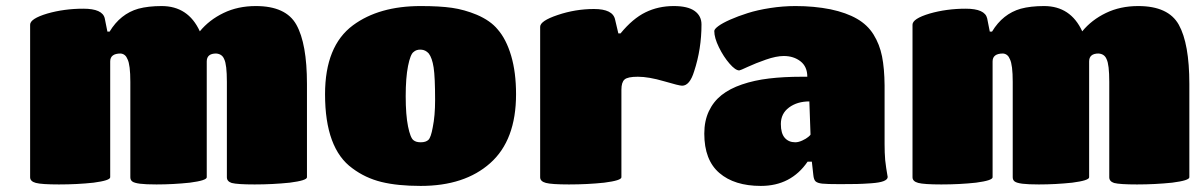

<svg xmlns="http://www.w3.org/2000/svg" viewBox="-20 -609 3972 638"><path d="M698.2 -431.2Q667 -431.2 667 -404.8V-20Q667 -9.3 610.8 -2Q555.2 3.9 500 3.9Q464.4 3.9 445.3 1.5Q426.3 -1 419.7 -5.9Q413.1 -10.7 413.1 -20V-336.9Q413.1 -393.6 403.8 -412.1Q397 -429.7 380.9 -431.2Q346.2 -431.2 346.2 -404.8V-20Q346.2 -9.3 291 -2Q236.8 3.9 175.8 3.9Q118.2 3.9 99.1 -1.2Q80.1 -6.3 80.1 -20V-526.9Q80.1 -546.9 137.2 -564Q193.4 -580.1 256.8 -580.1Q320.8 -580.1 328.1 -547.9L336.9 -503.9H344.2Q379.9 -563 439.9 -580.1Q472.7 -588.9 517.1 -588.9Q605.5 -588.9 644 -504.9Q675.3 -543 722.9 -565.9Q770.5 -588.9 830.1 -588.9Q930.2 -588.9 964.8 -526.9Q1000 -463.9 1000 -330.1V-20Q1000 -9.3 942.9 -2Q885.7 3.9 826.2 3.9Q768.6 3.9 750 -1Q733.9 -6.3 733.9 -20V-336.9Q733.9 -394.5 725.1 -412.1Q718.3 -429.7 698.2 -431.2Z M1377.9 8.8Q1300.8 8.8 1247.3 -4.4Q1193.8 -17.6 1150.9 -49.8Q1060.1 -115.2 1060.1 -295.9Q1060.1 -456.1 1152.8 -524.9Q1239.3 -588.9 1377.9 -588.9Q1440.9 -588.9 1481.9 -583Q1522.9 -577.1 1564 -560.1Q1609.9 -540.5 1633.8 -511.2Q1662.1 -479 1678.5 -423.8Q1694.8 -368.7 1694.8 -295.9Q1694.8 -143.1 1608.9 -66.9Q1523.9 8.8 1377.9 8.8ZM1404.8 -431.2Q1394 -443.4 1378.7 -444.1Q1363.3 -444.8 1354 -436Q1343.8 -428.7 1335.9 -389.9Q1328.1 -351.1 1328.1 -289.1Q1328.1 -227.1 1335.9 -188.7Q1343.8 -150.4 1354 -143.1Q1362.3 -136.2 1377.9 -136.2Q1395.5 -136.2 1403.8 -144.5Q1412.1 -152.8 1418 -186Q1425.8 -224.1 1425.8 -275.9Q1425.8 -353 1420.9 -384.8Q1416 -416.5 1404.8 -431.2Z M2044.9 -311V-20Q2044.9 -9.3 1987.8 -2Q1932.1 3.9 1870.6 3.9Q1813 3.9 1793.9 -1.2Q1774.9 -6.3 1774.9 -20V-520Q1774.9 -539.6 1833 -559.1Q1892.1 -579.1 1953.6 -579.1Q2016.6 -579.1 2023.9 -543.9L2034.7 -498H2042Q2082.5 -547.4 2125 -568.1Q2167.5 -588.9 2218.8 -588.9Q2265.6 -588.9 2288.3 -572.5Q2311 -556.2 2311 -527.8Q2311 -446.3 2286.6 -372.1Q2272 -324.2 2246.6 -324.2Q2236.8 -324.2 2187 -338.9Q2135.7 -354 2099.6 -354Q2065.4 -354 2055.2 -344.7Q2044.9 -335.4 2044.9 -311Z M2508.3 8.8Q2420.4 8.8 2370.4 -34.2Q2320.3 -77.1 2320.3 -165Q2320.3 -207 2335.4 -239.3Q2350.6 -271.5 2377.7 -293Q2404.8 -314.5 2445.6 -328.4Q2486.3 -342.3 2534.9 -348.1Q2583.5 -354 2644.5 -354H2662.6Q2662.6 -387.7 2639.9 -405.3Q2617.2 -422.9 2584.5 -422.9Q2559.6 -422.9 2525.1 -410.9Q2490.7 -398.9 2465.1 -387Q2439.5 -375 2436.5 -375Q2423.8 -375 2404.1 -397.7Q2384.3 -420.4 2368.9 -451.9Q2353.5 -483.4 2353.5 -505.9Q2353.5 -512.2 2366.9 -522.2Q2380.4 -532.2 2406.2 -543.7Q2432.1 -555.2 2464.4 -565.4Q2496.6 -575.7 2539.1 -582.3Q2581.5 -588.9 2623.5 -588.9Q2685.1 -588.9 2739.7 -578.1Q2792.5 -566.9 2827.6 -546.6Q2862.8 -526.4 2882.8 -494.1Q2902.8 -461.9 2910.9 -421.9Q2918.9 -381.8 2919.4 -325.2V-129.9Q2919.4 -101.6 2921.4 -77.1Q2922.9 -64 2924.8 -50.5Q2926.8 -37.1 2928.2 -29.8Q2929.7 -22.5 2929.7 -21Q2929.7 -12.7 2916.5 -7.3Q2903.3 -2 2875.2 0Q2847.2 2 2827.4 2.4Q2807.6 2.9 2771.5 2.9Q2727.5 2.9 2712.2 1.2Q2696.8 -0.5 2690.4 -6.1Q2684.1 -11.7 2682.6 -27.8L2677.7 -71.8H2663.6Q2608.4 8.8 2508.3 8.8ZM2673.3 -162.1 2669.4 -272Q2629.4 -272 2602.1 -252Q2574.7 -231.9 2574.7 -196.8Q2574.7 -166 2587.6 -151.1Q2600.6 -136.2 2622.6 -136.2Q2633.3 -136.2 2646 -142.1Q2658.7 -147.9 2666 -154.1Q2673.3 -160.2 2673.3 -162.1Z M3630.4 -431.2Q3599.1 -431.2 3599.1 -404.8V-20Q3599.1 -9.3 3543 -2Q3487.3 3.9 3432.1 3.9Q3396.5 3.9 3377.4 1.5Q3358.4 -1 3351.8 -5.9Q3345.2 -10.7 3345.2 -20V-336.9Q3345.2 -393.6 3335.9 -412.1Q3329.1 -429.7 3313 -431.2Q3278.3 -431.2 3278.3 -404.8V-20Q3278.3 -9.3 3223.1 -2Q3168.9 3.9 3107.9 3.9Q3050.3 3.9 3031.2 -1.2Q3012.2 -6.3 3012.2 -20V-526.9Q3012.2 -546.9 3069.3 -564Q3125.5 -580.1 3189 -580.1Q3252.9 -580.1 3260.3 -547.9L3269 -503.9H3276.4Q3312 -563 3372.1 -580.1Q3404.8 -588.9 3449.2 -588.9Q3537.6 -588.9 3576.2 -504.9Q3607.4 -543 3655 -565.9Q3702.6 -588.9 3762.2 -588.9Q3862.3 -588.9 3897 -526.9Q3932.1 -463.9 3932.1 -330.1V-20Q3932.1 -9.3 3875 -2Q3817.9 3.9 3758.3 3.9Q3700.7 3.9 3682.1 -1Q3666 -6.3 3666 -20V-336.9Q3666 -394.5 3657.2 -412.1Q3650.4 -429.7 3630.4 -431.2Z"/></svg>

Font: GGS TheRock Black
Style: Regular
Weight: 900
Designer: Rodrigo Fuenzalida (2012); Goodgame Studios (2014)
Foundry: Rodrigo Fuenzalida,2012;  GGS,2014
Version: Version 1.002 | FøM Mod